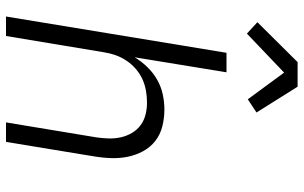

<svg xmlns="http://www.w3.org/2000/svg" viewBox="-206 -806 1012 640"><g transform="rotate(90 300.0 -486.0)"><path d="M35 0 156 -735H221L171 -429Q185 -452 204 -471.5Q223 -491 246 -504Q269 -517 294.5 -522.5Q320 -528 345 -528Q374 -528 401.5 -521Q429 -514 450 -497.5Q471 -481 484 -457Q497 -433 502.5 -406Q508 -379 507 -350Q506 -321 501 -292L453 0H388L438 -302Q441 -323 441.5 -343.5Q442 -364 437.5 -383.5Q433 -403 423 -420Q413 -437 397.5 -448.5Q382 -460 362.5 -465Q343 -470 322 -470Q302 -470 282 -466.5Q262 -463 243.5 -454.5Q225 -446 209 -432Q193 -418 181.5 -400.5Q170 -383 163.5 -364Q157 -345 154 -325L100 0ZM92 -803 54 -838 187 -972H269L355 -835L311 -806L222 -927Z"/></g></svg>

Font: Iosevka Light Extended
Style: Italic
Weight: 300
Width: 7
Italic angle: -9°
Monospace: yes
Designer: Belleve Invis
Foundry: Belleve Invis
Version: Version 32.5.0; ttfautohint (v1.8.4)